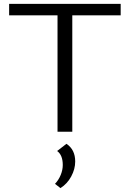

<svg xmlns="http://www.w3.org/2000/svg" viewBox="-20 -678 668 988"><path d="M276 -599H27V-658H601V-599H352V0H276ZM303 171Q303 120 274 99L322 62Q367 92 367 153Q367 192 346.5 230Q326 268 291 290L263 268Q282 248 292.5 222Q303 196 303 171Z"/></svg>

Font: LXGW Bright TC
Style: Regular
Weight: 400
Designer: Christian Thalmann (Catharsis Fonts)
Foundry: LXGW / Christian Thalmann (Catharsis Fonts) / Fontworks Inc.
Version: Version 5.501